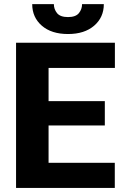

<svg xmlns="http://www.w3.org/2000/svg" viewBox="-20 -920 601 940"><path d="M542 -123V0H58.6V-710.9H542.5V-587.4H217.8V-424.8H493.2V-305.7H217.8V-123ZM381.8 -899.9H488.3Q488.3 -835 440.9 -794.2Q393.6 -753.4 313 -753.4Q231.9 -753.4 184.8 -794.2Q137.7 -835 137.7 -899.9H243.7Q243.7 -875 259.3 -855.7Q274.9 -836.4 313 -836.4Q350.6 -836.4 366.2 -855.7Q381.8 -875 381.8 -899.9Z"/></svg>

Font: Vazirmatn UI FD ExtraBold
Style: Regular
Weight: 800
Designer: Saber Rastikerdar
Foundry: Saber Rastikerdar
Version: Version 33.003